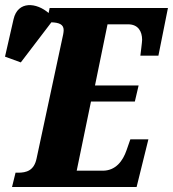

<svg xmlns="http://www.w3.org/2000/svg" viewBox="-69 -746 690 766"><path d="M-21 0H476L523 -190H451L436 -147C421 -103 392 -65 341 -65H237L294 -341H469L484 -405H310L360 -649H442C482 -649 498 -621 498 -587C498 -579 492 -533 491 -524H563L601 -714H129L125 -694C77 -736 2 -744 -15 -669L-49 -520L14 -497L136 -657C166 -656 185 -649 185 -626C185 -617 182 -602 179 -590L77 -114C67 -65 36 -57 3 -57H-7Z"/></svg>

Font: Noto Serif ExtraCondensed Black
Style: Italic
Weight: 900
Width: 2
Italic angle: -12°
Designer: Monotype Design Team
Foundry: Monotype Imaging Inc.
Version: Version 2.014